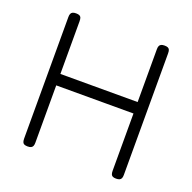

<svg xmlns="http://www.w3.org/2000/svg" viewBox="-124 -811 947 946"><g transform="rotate(20 349.5 -338.0)"><path d="M581 11Q570 11 563.5 8Q557 5 554.5 -2Q552 -9 552 -20V-657Q552 -668 555 -674.5Q558 -681 564.5 -684Q571 -687 582 -687Q593 -687 599.5 -684Q606 -681 608.5 -674.5Q611 -668 611 -656V-19Q611 -8 608 -1.5Q605 5 598.5 8Q592 11 581 11ZM117 11Q106 11 99.5 8Q93 5 90.5 -2Q88 -9 88 -20V-657Q88 -668 91 -674.5Q94 -681 100.5 -684Q107 -687 118 -687Q129 -687 135.5 -684Q142 -681 144.5 -674.5Q147 -668 147 -656V-19Q147 -8 144 -1.5Q141 5 134.5 8Q128 11 117 11ZM98 -320V-380H568L567 -320Z"/></g></svg>

Font: Fredoka Light Light
Style: Regular
Weight: 300
Version: Version 2.001